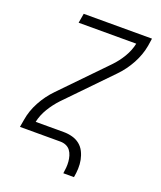

<svg xmlns="http://www.w3.org/2000/svg" viewBox="-161 -836 923 1102"><g transform="rotate(20 300.0 -285.0)"><path d="M360 165Q363 147 364.5 128.5Q366 110 364.5 92.5Q363 75 358 58Q353 41 343 27.5Q333 14 317 7Q301 0 282 0H35L43 -46Q52 -103 81.5 -157.5Q111 -212 154 -256L409 -519Q442 -553 466 -593.5Q490 -634 499 -677H147L157 -735H574L567 -689Q557 -632 527.5 -577.5Q498 -523 455 -479L200 -216Q168 -182 143.5 -141.5Q119 -101 110 -58H282Q309 -58 334.5 -51Q360 -44 379.5 -28.5Q399 -13 410.5 10Q422 33 427 58.5Q432 84 431 111Q430 138 425 165Z"/></g></svg>

Font: Iosevka Curly LtExObl
Style: Regular
Weight: 300
Width: 7
Italic angle: -9°
Monospace: yes
Designer: Belleve Invis
Foundry: Belleve Invis
Version: Version 11.1.0; ttfautohint (v1.8.3)